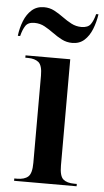

<svg xmlns="http://www.w3.org/2000/svg" viewBox="-76 -782 441 817"><g transform="rotate(5 145.0 -373.5)"><path d="M16 0V-10H28Q59 -10 75 -24Q91 -38 91 -83V-456Q91 -499 75 -512.5Q59 -526 29 -526H18V-536H209V-82Q209 -37 225 -23.5Q241 -10 272 -10H283V0ZM211 -606Q187 -606 166.5 -616.5Q146 -627 127 -641Q108 -655 88 -666Q68 -677 44 -677Q17 -677 6 -660.5Q-5 -644 -12 -616H-22Q-18 -650 -6 -680Q6 -710 27 -728.5Q48 -747 79 -747Q103 -747 123 -736.5Q143 -726 162 -712Q181 -698 201 -687.5Q221 -677 244 -677Q272 -677 283.5 -693Q295 -709 302 -737H312Q307 -703 295 -673Q283 -643 262.5 -624.5Q242 -606 211 -606Z"/></g></svg>

Font: Noto Serif Display Condensed SemiBold
Style: Regular
Weight: 600
Width: 3
Designer: Monotype Design Team
Foundry: Monotype Imaging Inc.
Version: Version 2.009